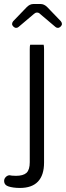

<svg xmlns="http://www.w3.org/2000/svg" viewBox="-55 -699 324 944"><path d="M93.3 -479Q91.3 -472.7 91.3 -457V98.6Q91.3 134.8 76.2 149.9L74.7 151.4Q58.6 165.5 22.5 165.5Q13.2 165.5 6.8 164.6H3.9L-7.8 162.6Q-18.6 163.1 -26.6 171.4Q-34.7 179.7 -34.7 190.4Q-34.7 202.6 -26.9 210Q-18.6 218.8 11.7 223.1Q26.4 225.1 43 225.1Q102.1 225.1 131.8 193.6Q161.6 162.1 161.6 100.6V-457Q161.6 -471.2 159.7 -479ZM36.1 -566.4 112.3 -630.9Q119.1 -637.2 127 -637.2Q136.2 -637.2 142.1 -630.4L217.8 -566.4Q222.7 -562 229.5 -562Q236.8 -562 243.2 -568.4Q249.5 -574.7 249.5 -581.3Q249.5 -587.9 244.1 -594.7L176.8 -664.6Q161.6 -679.2 145.5 -679.2H108.4Q91.3 -679.2 75.7 -663.1L9.8 -594.7Q4.4 -587.9 4.4 -581.1Q4.4 -574.7 10.7 -568.4Q17.1 -562 24.2 -562Q31.2 -562 36.1 -566.4Z"/></svg>

Font: YuPearl-ExtraLight
Style: ExtraLight
Weight: 200
Designer: Max Yao
Foundry: Max-Everyday
Version: Version 1.011; ttfautohint (v1.8.3)